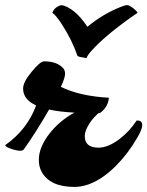

<svg xmlns="http://www.w3.org/2000/svg" viewBox="-32 -737 581 757"><path d="M0 0ZM261.2 -293Q202.6 -295.9 161.6 -305.2Q111.3 -217.8 63 -149.4Q56.6 -139.2 34.2 -144Q-5.9 -152.8 -11.7 -164.6Q75.2 -225.6 110.4 -321.3Q59.1 -344.7 59.1 -387.7Q59.1 -414.1 93.8 -455.1Q126.5 -495.1 142.1 -495.1Q189.9 -495.1 214.8 -470.7Q224.6 -461.4 224.6 -446Q224.6 -430.7 208 -394.5Q283.2 -357.9 397.5 -351.6Q394 -317.9 369.1 -296.9Q362.3 -290.5 355.5 -290.5Q320.8 -259.3 306.6 -222.7Q302.2 -210.9 302.2 -200.2Q302.2 -154.8 356.4 -154.8Q393.1 -154.8 437.5 -187.5Q477.1 -217.3 506.8 -261.7Q528.8 -263.2 528.8 -243.7Q528.8 -227.1 508.5 -192.9Q488.3 -158.7 469.2 -133.8Q450.2 -108.9 426.8 -85Q403.3 -61 377 -42Q317.9 0 261.2 0Q165 0 132.3 -59.6Q121.1 -79.6 121.1 -106.2Q121.1 -132.8 132.1 -158.7Q143.1 -184.6 162.1 -209Q201.2 -259.8 261.2 -293ZM309.1 -507.8Q277.8 -512.2 273.4 -516.6Q252.4 -579.1 210.4 -643.6Q188.5 -676.8 174.3 -686.5Q179.7 -701.2 191.4 -708.7Q203.1 -716.3 211.2 -716.3Q219.2 -716.3 233.4 -709.2Q247.6 -702.1 261.7 -690.4Q288.6 -668 312.5 -631.3Q374 -682.1 443.4 -709.5Q461.9 -716.8 468 -716.8Q474.1 -716.8 480 -713.6Q485.8 -710.4 492.2 -705.6Q507.3 -693.8 510.3 -686.5Q385.7 -601.1 327.6 -535.6Q313 -519.5 309.1 -507.8Z"/></svg>

Font: Molle
Style: Regular
Weight: 400
Italic angle: -22°
Designer: Elena Albertoni
Foundry: Elena Albertoni
Version: Version 1.001; ttfautohint (v0.92) -l 12 -r 12 -G 200 -x 10 